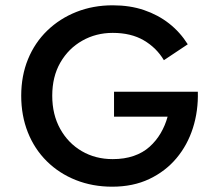

<svg xmlns="http://www.w3.org/2000/svg" viewBox="-20 -711 790 724"><path d="M410 -271H612Q603 -238 586 -209Q569 -180 544 -157.5Q519 -135 484 -123Q449 -111 405 -111Q340 -111 288.5 -141Q237 -171 207 -225Q177 -279 177 -350Q177 -422 207.5 -475Q238 -528 290 -557.5Q342 -587 405 -587Q474 -587 522 -559Q570 -531 598 -484L688 -544Q659 -590 617.5 -622.5Q576 -655 523 -673Q470 -691 405 -691Q331 -691 268 -666Q205 -641 158 -595.5Q111 -550 85.5 -487.5Q60 -425 60 -350Q60 -275 85 -212Q110 -149 156.5 -103Q203 -57 266 -32Q329 -7 403 -7Q482 -7 543 -36Q604 -65 645.5 -114.5Q687 -164 707.5 -228.5Q728 -293 726 -365H410Z"/></svg>

Font: SpinnyJost
Style: Regular
Weight: 500
Version: Version 3.710